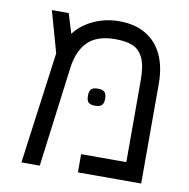

<svg xmlns="http://www.w3.org/2000/svg" viewBox="-72 -683 743 753"><g transform="rotate(10 300.0 -306.0)"><path d="M538.5 -398V0H286.5V-72.5H466.5V-398Q466.5 -456.5 451.8 -487.2Q437 -518 410.2 -529Q383.5 -540 341 -540Q268.5 -540 231.8 -503.8Q195 -467.5 186 -398L134.5 0H61.5L121.5 -445L75.5 -609H142.5L166.5 -530.5Q195.5 -569 243 -590.5Q290.5 -612 343.5 -612Q406.5 -612 450.2 -586Q494 -560 516.2 -511.8Q538.5 -463.5 538.5 -398ZM273 -303Q273 -321.5 280.5 -329.2Q288 -337 306.5 -337Q325.5 -337 333.5 -329.2Q341.5 -321.5 341.5 -303Q341.5 -284.5 333.5 -276.8Q325.5 -269 306.5 -269Q288 -269 280.5 -276.8Q273 -284.5 273 -303Z"/></g></svg>

Font: JuliaMono Light
Style: Regular
Weight: 300
Monospace: yes
Designer: cormullion
Foundry: corm
Version: Version 0.054; ttfautohint (v1.8.4)